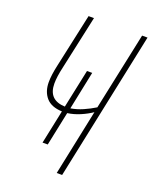

<svg xmlns="http://www.w3.org/2000/svg" viewBox="-135 -790 691 866"><g transform="rotate(20 210.5 -357.0)"><path d="M245 0H271L421 -714H395L316 -341Q290 -325 261.5 -312.5Q233 -300 203 -295L241 -479H216L177 -294Q97 -297 97 -376Q97 -408 108 -456L164 -714H138L82 -456Q71 -407 71 -373Q71 -328 95.5 -299.5Q120 -271 172 -269L138 -107H163L197 -270Q227 -274 257.5 -287Q288 -300 311 -316Z"/></g></svg>

Font: Noto Sans Display Condensed Thin
Style: Italic
Weight: 250
Width: 3
Italic angle: -12°
Designer: Monotype Design Team
Foundry: Monotype Imaging Inc.
Version: Version 1.900